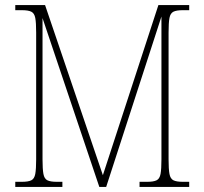

<svg xmlns="http://www.w3.org/2000/svg" viewBox="-20 -734 803 754"><path d="M40 0V-20H66Q91 -20 103 -26Q115 -32 118.5 -51Q122 -70 122 -108V-606Q122 -645 118.5 -663.5Q115 -682 103 -688Q91 -694 66 -694H40V-714H157L384 -46L602 -714H723V-694H698Q673 -694 661 -688Q649 -682 645.5 -663.5Q642 -645 642 -606V-108Q642 -70 645.5 -51Q649 -32 661 -26Q673 -20 698 -20H723V0H528V-20H558Q583 -20 595 -26Q607 -32 610.5 -51Q614 -70 614 -108V-669L397 0H370L147 -663V-108Q147 -70 150.5 -51Q154 -32 166 -26Q178 -20 203 -20H225V0Z"/></svg>

Font: Noto Serif Lao Condensed Thin
Style: Regular
Weight: 100
Width: 3
Designer: Monotype Design Team
Foundry: Monotype Imaging Inc.
Version: Version 2.003; ttfautohint (v1.8.4.7-5d5b)